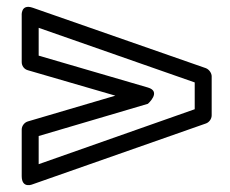

<svg xmlns="http://www.w3.org/2000/svg" viewBox="-20 -585 679 566"><path d="M416 -327 94 -421V-503L554 -342V-263L94 -101V-184L416 -279C416 -279 457 -315 416 -327ZM320 -303 62 -227C52 -224 44 -214 44 -203V-66C44 -27 77 -42 77 -42L587 -221C596 -224 604 -234 604 -245V-360C604 -369 597 -380 587 -384L77 -562C40 -575 44 -538 44 -538V-402C44 -391 51 -381 62 -378Z"/></svg>

Font: Asimov
Style: XWidOu
Weight: 500
Designer: Google
Version: Version 2.000980; 2014